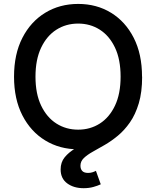

<svg xmlns="http://www.w3.org/2000/svg" viewBox="-20 -758 804 988"><path d="M382.3 10.3Q287.6 10.3 212.9 -35.2Q138.2 -80.6 95.2 -164.3Q52.2 -248 52.2 -363.3Q52.2 -479.5 95.2 -563.2Q138.2 -647 212.9 -692.4Q287.6 -737.8 382.3 -737.8Q477.1 -737.8 551.3 -692.4Q625.5 -647 668.2 -563.2Q710.9 -479.5 710.9 -363.3Q710.9 -248 668.2 -164.1Q625.5 -80.1 551.3 -34.9Q477.1 10.3 382.3 10.3ZM382.3 -90.8Q444.3 -90.8 493.7 -122.3Q543 -153.8 571.8 -214.6Q600.6 -275.4 600.6 -363.3Q600.6 -452.1 571.8 -512.9Q543 -573.7 493.7 -605.2Q444.3 -636.7 382.3 -636.7Q319.8 -636.7 270.3 -605.2Q220.7 -573.7 191.7 -512.7Q162.6 -451.7 162.6 -363.3Q162.6 -275.4 191.7 -214.6Q220.7 -153.8 270.3 -122.3Q319.8 -90.8 382.3 -90.8ZM410.2 210.4Q359.4 210.4 325.7 185.5Q292 160.6 292 113.8Q292 77.1 312.5 51.8Q333 26.4 366.9 6.1Q400.9 -14.2 441.7 -34.9Q482.4 -55.7 523.2 -81.8Q564 -107.9 597.9 -144.8Q631.8 -181.6 652.3 -234.9Q672.9 -288.1 672.9 -363.3H711.4Q711.4 -283.7 694.1 -226.1Q676.8 -168.5 648.4 -127.9Q620.1 -87.4 586.4 -59.6Q552.7 -31.7 518.8 -12.2Q484.9 7.3 456.5 23.2Q428.2 39.1 411.1 55.7Q394 72.3 394 94.7Q394 112.3 403.6 122.1Q413.1 131.8 433.1 131.8Q444.8 131.8 455.1 128.7Q465.3 125.5 473.6 121.1L498.5 190.4Q482.9 197.8 460.4 204.1Q438 210.4 410.2 210.4Z"/></svg>

Font: Inter 17pt Medium
Style: Regular
Weight: 500
Version: Version 4.001;git-66647c0bb